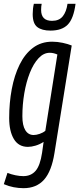

<svg xmlns="http://www.w3.org/2000/svg" viewBox="-32 -764 415 1004"><path d="M-12 199 7 140Q27 148 49 152.5Q71 157 90 157Q130 157 154 129.5Q178 102 188 35L196 -22Q176 -9 154 -2.5Q132 4 114 4Q65 4 40.5 -37Q16 -78 16 -147Q16 -226 29.5 -298Q43 -370 70.5 -426Q98 -482 140.5 -514Q183 -546 241 -546Q268 -546 296 -540Q324 -534 343 -526L253 35Q238 131 198.5 175.5Q159 220 91 220Q66 220 39.5 215Q13 210 -12 199ZM268 -479Q259 -483 249 -485.5Q239 -488 228 -488Q196 -488 169.5 -459.5Q143 -431 124 -383Q105 -335 95 -276Q85 -217 85 -156Q85 -108 100.5 -83Q116 -58 144 -58Q158 -58 175.5 -64Q193 -70 205 -80ZM232 -604Q187 -604 163 -622.5Q139 -641 139 -690Q139 -719 145 -744H186Q183 -731 183 -712Q183 -655 240 -655Q277 -655 296 -678.5Q315 -702 321 -744H363Q353 -667 322.5 -635.5Q292 -604 232 -604Z"/></svg>

Font: Georama Condensed
Style: Italic
Weight: 400
Width: 3
Italic angle: -9°
Designer: Jean-Baptiste Levee
Foundry: Production Type
Version: Version 1.000